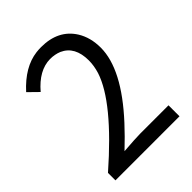

<svg xmlns="http://www.w3.org/2000/svg" viewBox="-211 -862 977 977"><g transform="rotate(-45 277.5 -373.5)"><path d="M43.9 0V-53.7Q316.4 -292 367.2 -448.2Q379.9 -489.3 379.9 -527.3Q379.9 -627.9 307.6 -660.2Q279.3 -671.9 245.1 -671.9Q164.1 -670.9 92.8 -586.9L40 -638.7Q126 -733.4 221.7 -745.1Q239.3 -747.1 255.9 -747.1Q378.9 -747.1 435.5 -657.2Q468.8 -603.5 468.8 -530.3Q468.8 -376 283.2 -174.8Q238.3 -126 181.6 -72.3Q270.5 -79.1 301.8 -79.1H504.9V0Z"/></g></svg>

Font: Taipei Sans TC Beta
Style: Regular
Weight: 400
Designer: JT Foundry
Foundry: JT Foundry
Version: Version 1.000